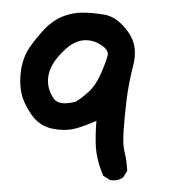

<svg xmlns="http://www.w3.org/2000/svg" viewBox="-43 -392 587 604"><g transform="rotate(5 250.0 -90.5)"><path d="M134.3 23.9Q91.3 20 62.7 -13.7Q34.2 -47.4 23.9 -81.5Q16.6 -107.9 16.6 -137.2Q16.6 -187.5 38.1 -225.6Q56.2 -256.8 78.6 -285.6Q102.1 -314.9 131.3 -330.1Q160.6 -345.2 192.4 -348.1Q208 -349.6 225.3 -349.6Q242.7 -349.6 262.2 -348.1Q302.2 -345.2 339.8 -303.2Q369.6 -270.5 369.6 -225.1Q369.6 -212.9 367.7 -199.7Q357.9 -141.1 356 -88.9Q354 -36.1 355 9.3Q356 54.7 363.3 75.2Q371.6 97.2 377.4 134.8L366.7 156.7L365.7 157.2Q352.5 168.9 333 168.9Q330.1 168.9 325.7 168.5L303.7 157.2Q293.5 137.7 288.3 124.8Q283.2 111.8 280.8 103.5Q275.4 86.9 272.9 71.3Q267.6 36.1 267.1 -13.2Q237.8 3.4 209.5 14.6Q198.7 19 186.5 21.5Q174.3 23.9 166 24.4Q157.7 24.9 150.9 24.9Q144 24.9 134.3 23.9ZM284.7 -223.6Q284.7 -238.8 263.2 -251Q241.7 -263.2 218.8 -263.2Q198.2 -263.2 180.7 -253.4Q166 -245.6 152.3 -231Q104 -180.2 104 -133.8Q104 -98.6 127.9 -70.3Q137.7 -59.1 157.2 -59.1Q173.3 -59.1 196.8 -67.4Q214.4 -79.6 235.1 -102.3Q255.9 -125 268.3 -162.4Q280.8 -199.7 284.2 -220.2Q284.7 -221.7 284.7 -223.6Z"/></g></svg>

Font: Bakudai
Style: Medium
Weight: 500
Version: Version 1.48